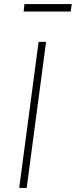

<svg xmlns="http://www.w3.org/2000/svg" viewBox="-20 -930 375 950"><path d="M335 -910H101L97 -873H330ZM171 -723 75 0H112L208 -723Z"/></svg>

Font: United Sans Thin
Style: Italic
Weight: 100
Italic angle: -8°
Designer: Pablo Impallari, Rodrigo Fuenzalida (Modified by Dan O. Williams)
Version: Version 1.000;PS 001.000;hotconv 1.0.88;makeotf.lib2.5.64775